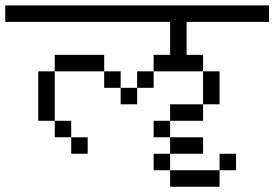

<svg xmlns="http://www.w3.org/2000/svg" viewBox="-20 -708 1040 728"><path d="M1000 -625H687.5V-500H750V-437.5H562.5V-500H625V-625H0V-687.5H1000ZM125 -437.5H187.5V-250H125ZM187.5 -250H250V-187.5H187.5ZM187.5 -500H375V-437.5H187.5ZM250 -187.5H312.5V-125H250ZM375 -437.5H437.5V-375H375ZM437.5 -375H500V-312.5H437.5ZM500 -437.5H562.5V-375H500ZM562.5 -125H625V-62.5H562.5ZM562.5 -250H625V-187.5H562.5ZM625 -62.5H812.5V0H625ZM625 -187.5H750V-125H625ZM625 -312.5H750V-250H625ZM750 -437.5H812.5V-312.5H750ZM812.5 -125H875V-62.5H812.5Z"/></svg>

Font: ChillBitmapSE 16px
Style: Regular
Weight: 400
Designer: Designed by Warren2060
Foundry: ChillType
Version: Version 1.000